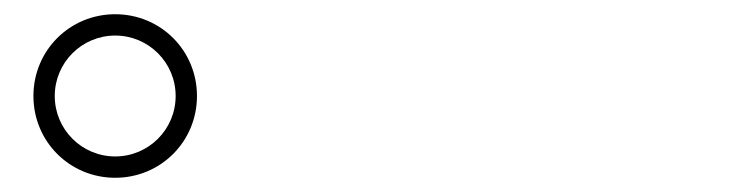

<svg xmlns="http://www.w3.org/2000/svg" viewBox="-20 -862 1040 270"><path d="M142 -612C206 -612 257 -663 257 -727C257 -791 206 -842 142 -842C78 -842 27 -791 27 -727C27 -663 78 -612 142 -612ZM142 -642C95 -642 57 -680 57 -727C57 -774 95 -812 142 -812C189 -812 227 -774 227 -727C227 -680 189 -642 142 -642Z"/></svg>

Font: Source Han Serif CN VF
Style: Regular
Weight: 250
Designer: Ryoko NISHIZUKA 西塚涼子 (kana & ideographs); Frank Grießhammer (Latin, Greek & Cyrillic); Wenlong ZHANG 张文龙 (bopomofo); San
Foundry: Adobe
Version: Version 2.002;hotconv 1.1.0;makeotfexe 2.6.0